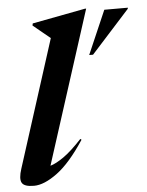

<svg xmlns="http://www.w3.org/2000/svg" viewBox="-54 -788 648 844"><g transform="rotate(-5 270.5 -366.0)"><path d="M192 -628.5Q178.5 -639.5 158.2 -656.2Q138 -673 116.5 -690.5L118.5 -699.5L352.5 -744H358L141.5 -69.5Q166 -76.5 200.5 -100.5Q235 -124.5 282.5 -175.5L287.5 -171.5Q223.5 -74 165.2 -31Q107 12 62 12Q19 12 8.8 -6.2Q-1.5 -24.5 13 -68.5ZM353.5 -539.5 437 -732H541L540 -727L370.5 -539.5Z"/></g></svg>

Font: Newsreader Display SemiBold
Style: Italic
Weight: 600
Italic angle: -17°
Designer: Hugues Gentile
Foundry: Production Type
Version: Version 1.001